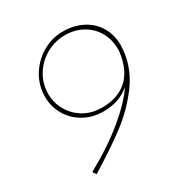

<svg xmlns="http://www.w3.org/2000/svg" viewBox="-150 -749 826 865"><g transform="rotate(-30 262.5 -316.5)"><path d="M295 -633Q351 -633 395.5 -610.5Q440 -588 465.5 -546Q491 -504 491 -448Q491 -439 489 -419Q479 -330 422.5 -255Q366 -180 290 -123Q214 -66 106 0L94 -18Q213 -84 293.5 -151Q374 -218 413 -276Q384 -252 350.5 -240.5Q317 -229 275 -229Q220 -229 175 -254Q130 -279 104.5 -322.5Q79 -366 79 -418Q79 -476 108.5 -525Q138 -574 187.5 -603.5Q237 -633 295 -633ZM471 -428Q474 -481 452 -523.5Q430 -566 388.5 -590Q347 -614 295 -614Q243 -614 197.5 -588.5Q152 -563 125 -518.5Q98 -474 98 -422Q98 -377 119.5 -338Q141 -299 178.5 -275Q216 -251 263 -248Q351 -243 405 -287.5Q459 -332 471 -428Z"/></g></svg>

Font: Josefin Sans Thin
Style: Italic
Weight: 200
Italic angle: -7°
Designer: Santiago Orozco
Foundry: Typemade
Version: Version 2.000